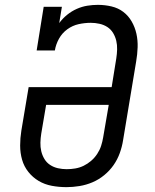

<svg xmlns="http://www.w3.org/2000/svg" viewBox="-20 -763 640 791"><path d="M254 8Q223 8 193.5 2.5Q164 -3 139.5 -17.5Q115 -32 97 -54.5Q79 -77 71 -105Q63 -133 63 -163.5Q63 -194 68 -225L98 -404H440L459 -522Q462 -541 462.5 -559.5Q463 -578 459 -595Q455 -612 446 -627Q437 -642 422.5 -651.5Q408 -661 390 -665Q372 -669 354 -669Q329 -669 304 -663.5Q279 -658 257.5 -642.5Q236 -627 223 -603.5Q210 -580 206 -555H131L160 -735H235L224 -668Q238 -687 256.5 -702Q275 -717 296.5 -726.5Q318 -736 340 -739.5Q362 -743 383 -743Q412 -743 439.5 -736.5Q467 -730 488 -714Q509 -698 522.5 -674.5Q536 -651 542 -624Q548 -597 547 -568Q546 -539 541 -510L487 -185Q483 -159 473.5 -132.5Q464 -106 448 -83Q432 -60 409.5 -41.5Q387 -23 361 -12Q335 -1 307.5 3.5Q280 8 254 8ZM255 -66Q272 -66 290 -69Q308 -72 324.5 -80Q341 -88 355.5 -100.5Q370 -113 380.5 -129Q391 -145 396.5 -162Q402 -179 405 -197L428 -331H170L150 -213Q147 -194 146.5 -175.5Q146 -157 150 -140Q154 -123 163 -108Q172 -93 186.5 -83.5Q201 -74 218.5 -70Q236 -66 255 -66Z"/></svg>

Font: Iosevka HT Extended
Style: Italic
Weight: 400
Width: 7
Italic angle: -9°
Monospace: yes
Designer: Belleve Invis
Foundry: Belleve Invis
Version: Version 32.3.0; ttfautohint (v1.8.4)